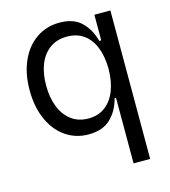

<svg xmlns="http://www.w3.org/2000/svg" viewBox="-112 -643 829 937"><g transform="rotate(-15 302.5 -174.5)"><path d="M446.7 204.5V-126.4H439.6Q423.7 -65 383.5 -26.8Q343.4 11.4 272 11.4Q208.1 11.4 157.3 -23.4Q106.5 -58.2 77.8 -122.3Q49 -186.4 49 -271.3Q49 -355.5 77.8 -419.2Q106.5 -483 157.7 -517.8Q208.8 -552.6 273.4 -552.6Q345.2 -552.6 384.2 -514.9Q423.3 -477.3 439.6 -416.2H449.6V-545.5H530.5V204.5ZM291.9 -63.9Q341.3 -63.9 376.2 -90.2Q411.2 -116.5 429.5 -163.5Q447.8 -210.6 448.2 -272.7Q447.8 -334.2 429.9 -380.5Q411.9 -426.8 377 -452.1Q342 -477.3 291.9 -477.3Q240.1 -477.3 204.2 -450.6Q168.3 -424 150.4 -377.7Q132.5 -331.3 132.8 -272.7Q132.5 -213.4 150.7 -166Q169 -118.6 204.9 -91.3Q240.8 -63.9 291.9 -63.9Z"/></g></svg>

Font: Riot Sans
Style: Regular
Weight: 400
Designer: Rasmus Andersson
Foundry: rsms
Version: Version 3.005